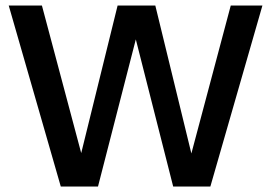

<svg xmlns="http://www.w3.org/2000/svg" viewBox="-20 -684 995 704"><path d="M339.3 0 478 -539.6 615 0H751.3L942.2 -663.7H826.1L681.7 -121.3L549.5 -663.7H411.2L277.8 -122.7L133.7 -663.7H12L202.9 0Z"/></svg>

Font: Diatome Awesome Semibold
Style: Regular
Weight: 400
Designer: 15.100.17
Foundry: 15.100.17
Version: Version 1.005;Fontself Maker 3.5.8